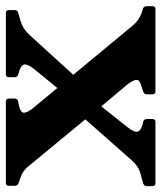

<svg xmlns="http://www.w3.org/2000/svg" viewBox="26 -568 537 638"><g transform="rotate(-90 294.0 -248.5)"><path d="M5 0Q-5 0 -5 -10V-29Q-5 -38 5 -41L41 -51Q63 -58 81 -79L217 -233L66 -416Q55 -430 47 -436Q39 -442 32 -445L5 -455Q-4 -458 -4 -468V-487Q-4 -497 6 -497H276Q286 -497 286 -487V-468Q286 -458 276 -456L265 -454Q240 -449 239 -438Q238 -427 254 -407L321 -326L384 -403Q403 -427 398.5 -438Q394 -449 369 -455L366 -456Q357 -459 357 -468V-487Q357 -497 367 -497H570Q580 -497 580 -487V-468Q580 -458 571 -456L546 -449Q530 -444 518.5 -436.5Q507 -429 497 -418L365 -273L524 -81Q535 -67 546 -59Q557 -51 570 -46L584 -42Q593 -39 593 -28V-10Q593 0 583 0H310Q300 0 300 -10V-29Q300 -38 310 -41L322 -45Q347 -51 348 -61.5Q349 -72 333 -93L260 -180L191 -93Q172 -69 176.5 -58Q181 -47 206 -41H209Q218 -38 218 -28V-10Q218 0 208 0Z"/></g></svg>

Font: Hahmlet
Style: Bold
Weight: 700
Designer: Minjoo Ham & Mark Frömberg
Foundry: hypertype
Version: Version 1.002; ttfautohint (v1.8.3)